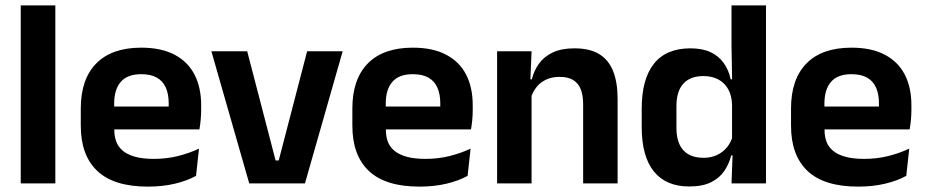

<svg xmlns="http://www.w3.org/2000/svg" viewBox="-20 -681 3439 713"><path d="M57 0V-661H185.5V0Z M529 12Q403 12 341.5 -46Q280 -104 280 -214V-278Q280 -387 337.5 -445.5Q395 -504 504.5 -504Q578.5 -504 628 -478Q677.5 -452 702.2 -404.2Q727 -356.5 727 -290V-272.5Q727 -254.5 725.2 -235.8Q723.5 -217 720.5 -200.5H604.5Q606 -228 606.2 -252.8Q606.5 -277.5 606.5 -297.5Q606.5 -332 595.5 -356.2Q584.5 -380.5 562 -393Q539.5 -405.5 504.5 -405.5Q453 -405.5 428.5 -377Q404 -348.5 404 -296V-250.5L404.5 -236V-197.5Q404.5 -174.5 411.8 -155Q419 -135.5 436 -121.2Q453 -107 481.2 -99Q509.5 -91 552 -91Q598 -91 639.8 -101.2Q681.5 -111.5 719 -129L708 -28Q674.5 -9.5 629.2 1.2Q584 12 529 12ZM348 -200.5V-285.5H694.5V-200.5Z M1015 -85 1120.5 -490.5H1252.5L1112.5 0H905.5L765 -490.5H898L1003.5 -85Z M1537.5 12Q1411.5 12 1350 -46Q1288.5 -104 1288.5 -214V-278Q1288.5 -387 1346 -445.5Q1403.5 -504 1513 -504Q1587 -504 1636.5 -478Q1686 -452 1710.8 -404.2Q1735.5 -356.5 1735.5 -290V-272.5Q1735.5 -254.5 1733.8 -235.8Q1732 -217 1729 -200.5H1613Q1614.5 -228 1614.8 -252.8Q1615 -277.5 1615 -297.5Q1615 -332 1604 -356.2Q1593 -380.5 1570.5 -393Q1548 -405.5 1513 -405.5Q1461.5 -405.5 1437 -377Q1412.5 -348.5 1412.5 -296V-250.5L1413 -236V-197.5Q1413 -174.5 1420.2 -155Q1427.5 -135.5 1444.5 -121.2Q1461.5 -107 1489.8 -99Q1518 -91 1560.5 -91Q1606.5 -91 1648.2 -101.2Q1690 -111.5 1727.5 -129L1716.5 -28Q1683 -9.5 1637.8 1.2Q1592.5 12 1537.5 12ZM1356.5 -200.5V-285.5H1703V-200.5Z M2145.5 0V-294.5Q2145.5 -325.5 2137.2 -348Q2129 -370.5 2110 -383Q2091 -395.5 2058 -395.5Q2029 -395.5 2007.2 -385Q1985.5 -374.5 1971.8 -356.8Q1958 -339 1951 -316.5L1931 -386.5H1955Q1963 -419 1981.8 -445Q2000.5 -471 2032.8 -486.2Q2065 -501.5 2113.5 -501.5Q2170 -501.5 2205 -480.2Q2240 -459 2256.8 -417Q2273.5 -375 2273.5 -313V0ZM1826 0V-490.5H1954L1949 -371L1954 -360.5V0Z M2539.5 11.5Q2453 11.5 2408 -44.5Q2363 -100.5 2363 -209.5V-277Q2363 -387.5 2408.5 -444.5Q2454 -501.5 2544 -501.5Q2588 -501.5 2618.2 -487.5Q2648.5 -473.5 2667.2 -447.5Q2686 -421.5 2693.5 -386.5H2731L2698.5 -291.5Q2697.5 -326 2684.2 -349.8Q2671 -373.5 2647.5 -386Q2624 -398.5 2592 -398.5Q2543.5 -398.5 2517.8 -370.5Q2492 -342.5 2492 -287V-206Q2492 -151 2517.8 -123Q2543.5 -95 2593 -95Q2621 -95 2643 -105.5Q2665 -116 2679.8 -134.2Q2694.5 -152.5 2701 -175.5L2731.5 -104H2695.5Q2687.5 -72 2669.5 -45.8Q2651.5 -19.5 2620 -4Q2588.5 11.5 2539.5 11.5ZM2696.5 0 2701 -120 2698.5 -148.5V-349L2699 -369.5L2696.5 -510V-661H2824.5V0Z M3166.5 12Q3040.5 12 2979 -46Q2917.5 -104 2917.5 -214V-278Q2917.5 -387 2975 -445.5Q3032.5 -504 3142 -504Q3216 -504 3265.5 -478Q3315 -452 3339.8 -404.2Q3364.5 -356.5 3364.5 -290V-272.5Q3364.5 -254.5 3362.8 -235.8Q3361 -217 3358 -200.5H3242Q3243.5 -228 3243.8 -252.8Q3244 -277.5 3244 -297.5Q3244 -332 3233 -356.2Q3222 -380.5 3199.5 -393Q3177 -405.5 3142 -405.5Q3090.5 -405.5 3066 -377Q3041.5 -348.5 3041.5 -296V-250.5L3042 -236V-197.5Q3042 -174.5 3049.2 -155Q3056.5 -135.5 3073.5 -121.2Q3090.5 -107 3118.8 -99Q3147 -91 3189.5 -91Q3235.5 -91 3277.2 -101.2Q3319 -111.5 3356.5 -129L3345.5 -28Q3312 -9.5 3266.8 1.2Q3221.5 12 3166.5 12ZM2985.5 -200.5V-285.5H3332V-200.5Z"/></svg>

Font: Anek Bangla SemiBold
Style: Regular
Weight: 600
Designer: Sulekha Rajkumar (Bangla), Yesha Goshar (Latin)
Foundry: Ek Type
Version: Version 1.003